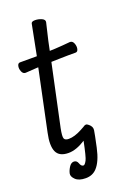

<svg xmlns="http://www.w3.org/2000/svg" viewBox="-157 -709 669 934"><g transform="rotate(-20 178.0 -241.5)"><path d="M176 -67Q186 -72 194 -77Q202 -83 208 -83Q214 -83 222 -76Q239 -62 236.5 -44Q234 -26 219.5 41Q205 108 177 138Q155 162 119.5 162Q84 162 67 145.5Q50 129 53 114Q56 99 66.5 82.5Q77 66 91.5 66Q106 66 112 82Q118 100 130 100Q137 100 147 81Q155 66 171 -13Q123 18 83 18Q35 18 20.5 -14Q6 -46 20 -110L86 -424H81Q80 -424 20 -420H19Q6 -420 0 -435Q-6 -450 -3 -463.5Q0 -477 11 -477H98L108 -528L129 -635Q131 -645 149 -645Q167 -645 183.5 -637.5Q200 -630 197 -617L176 -528L166 -480L194 -481Q231 -483 272 -487H273Q286 -487 292 -472Q298 -457 295 -443Q292 -429 281 -429H242Q214 -429 194 -428L155 -427L87 -108Q79 -68 83.5 -57Q88 -46 107 -46Q137 -46 176 -67Z"/></g></svg>

Font: LXGW Bright GB
Style: Italic
Weight: 400
Italic angle: -12°
Designer: Christian Thalmann (Catharsis Fonts)
Foundry: LXGW / Christian Thalmann (Catharsis Fonts) / Fontworks Inc.
Version: Version 5.510